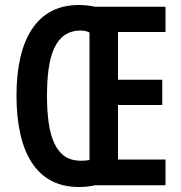

<svg xmlns="http://www.w3.org/2000/svg" viewBox="-20 -741 725 768"><path d="M295 -721C127 -721 46 -583 46 -359C46 -136 123 7 295 7C321 7 342 4 361 0H642V-103H452V-321H629V-422H452V-613H642V-714H360C341 -718 320 -721 295 -721ZM301 -619C316 -619 328 -616 338 -611V-101C329 -99 316 -98 302 -98C202 -99 168 -195 168 -358C168 -520 201 -617 301 -619Z"/></svg>

Font: Noto Sans Arabic UI XCn SmBd
Style: Regular
Weight: 600
Width: 2
Designer: Monotype Design Team, Nadine Chahine and Nizar Qandah
Foundry: Monotype Imaging Inc.
Version: Version 2.010